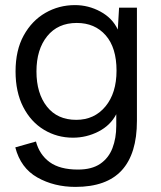

<svg xmlns="http://www.w3.org/2000/svg" viewBox="-20 -530 630 753"><path d="M276 203Q192 203 126.5 166Q61 129 40 48L121 25Q135 77 175 106Q215 135 286 135Q340 135 373 112.5Q406 90 421 51Q436 12 436 -37V-82Q413 -38 366 -14Q319 10 266 10Q204 10 152.5 -21Q101 -52 71 -110.5Q41 -169 41 -250Q41 -333 73 -391Q105 -449 158 -479.5Q211 -510 274 -510Q327 -510 374 -484.5Q421 -459 442 -414L447 -500H517V-56Q517 73 457.5 138Q398 203 276 203ZM279 -60Q350 -60 393.5 -112.5Q437 -165 437 -253Q437 -343 394.5 -391.5Q352 -440 281 -440Q207 -440 165 -388Q123 -336 123 -250Q123 -164 164 -112Q205 -60 279 -60Z"/></svg>

Font: Prodigy Sans
Style: Regular
Weight: 400
Designer: Wei Huang
Foundry: Wei Huang
Version: Version 1.003; ttfautohint (v1.8.3)